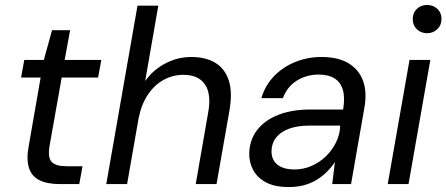

<svg xmlns="http://www.w3.org/2000/svg" viewBox="-20 -743 1802 775"><path d="M221 0Q170 0 138.5 -16Q107 -32 96.5 -66.5Q86 -101 96 -154L144 -430H65L78 -501H157L190 -621H263L241 -501H389L376 -430H229L180 -154Q172 -107 188.5 -89.5Q205 -72 248 -72H313L300 0Z M409 0 535 -720H619L566 -416Q598 -461 647.5 -487Q697 -513 752 -513Q810 -513 849 -489.5Q888 -466 903.5 -418Q919 -370 906 -296L854 0H770L820 -287Q834 -363 807.5 -402Q781 -441 720 -441Q677 -441 639.5 -420Q602 -399 576 -359.5Q550 -320 539 -263L493 0Z M1145 12Q1089 12 1053.5 -7Q1018 -26 1001.5 -57.5Q985 -89 986 -126Q988 -180 1019 -219.5Q1050 -259 1105 -280Q1160 -301 1233 -301H1365Q1373 -349 1364 -380Q1355 -411 1330.5 -426.5Q1306 -442 1266 -442Q1217 -442 1178 -417.5Q1139 -393 1122 -347H1035Q1051 -400 1087.5 -437Q1124 -474 1173.5 -493.5Q1223 -513 1277 -513Q1345 -513 1387 -487.5Q1429 -462 1445.5 -416.5Q1462 -371 1451 -309L1397 0H1321L1332 -89Q1318 -68 1299.5 -49.5Q1281 -31 1258 -17Q1235 -3 1207 4.5Q1179 12 1145 12ZM1170 -59Q1205 -59 1238 -73.5Q1271 -88 1296 -112.5Q1321 -137 1336.5 -168.5Q1352 -200 1353 -233V-236H1228Q1181 -236 1147 -223.5Q1113 -211 1095 -188.5Q1077 -166 1076 -135Q1075 -99 1099 -79Q1123 -59 1170 -59Z M1545 0 1633 -501H1717L1629 0ZM1704 -609Q1679 -609 1662.5 -625Q1646 -641 1646 -666Q1646 -691 1662.5 -707Q1679 -723 1704 -723Q1728 -723 1745 -707.5Q1762 -692 1762 -666Q1762 -641 1745 -625Q1728 -609 1704 -609Z"/></svg>

Font: DM Sans 18pt
Style: Italic
Weight: 400
Italic angle: -10°
Designer: Colophon Foundry, Jonny Pinhorn
Foundry: Colophon Foundry
Version: Version 4.004;gftools[0.9.30]